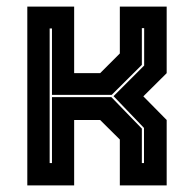

<svg xmlns="http://www.w3.org/2000/svg" viewBox="-20 -560 586 580"><path d="M62.5 0V-540H204V-339H282.5L342 -398.5V-540H483.5V-339L413 -269L483.5 -197.5V0H342V-138.5L282.5 -197.5H204V0ZM130 -67.5H137V-266.5H316.5L408.5 -171.5V-67.5H415V-173.5L323 -269.5L415.5 -362V-475H408.5V-364L317.5 -273.5H137V-474H130Z"/></svg>

Font: Tourney ExtraBold
Style: Regular
Weight: 800
Designer: Tyler Finck
Foundry: Etcetera Type Co
Version: Version 1.015